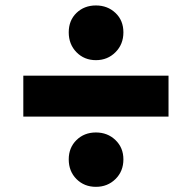

<svg xmlns="http://www.w3.org/2000/svg" viewBox="-20 -747 712 714"><path d="M235.6 -626.7Q235.6 -671.1 264.4 -698.9Q293.3 -726.7 336.7 -726.7Q380 -726.7 409.4 -698.9Q438.9 -671.1 438.9 -626.7Q438.9 -582.2 409.4 -552.8Q380 -523.3 336.7 -523.3Q293.3 -523.3 264.4 -552.8Q235.6 -582.2 235.6 -626.7ZM606.7 -465.6V-313.3H66.7V-465.6ZM235.6 -154.4Q235.6 -197.8 264.4 -226.1Q293.3 -254.4 336.7 -254.4Q380 -254.4 409.4 -226.1Q438.9 -197.8 438.9 -154.4Q438.9 -110 409.4 -81.1Q380 -52.2 336.7 -52.2Q293.3 -52.2 264.4 -81.1Q235.6 -110 235.6 -154.4Z"/></svg>

Font: Paperlogy 9 Black
Style: Regular
Weight: 900
Designer: redesigned by Lee Juim, glyphs from Gmarket Sans & Montserrat
Foundry: PT&
Version: Version 1.001